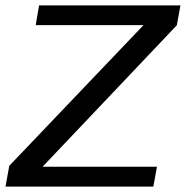

<svg xmlns="http://www.w3.org/2000/svg" viewBox="-34 -695 704 715"><path d="M-13.5 0H537L550.5 -74H124.5L624.5 -601L638 -675H111.5L99 -601.5H500.5L0.5 -77.5Z"/></svg>

Font: Anybody SemiExpanded
Style: Italic
Weight: 400
Width: 6
Italic angle: -10°
Version: Version 1.113;gftools[0.9.25]